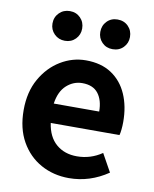

<svg xmlns="http://www.w3.org/2000/svg" viewBox="-89 -867 760 949"><g transform="rotate(10 290.5 -393.0)"><path d="M322 14Q244 14 181 -21Q118 -56 81 -121.5Q44 -187 44 -279Q44 -370 81.5 -436Q119 -502 178.5 -538Q238 -574 305 -574Q382 -574 434 -539.5Q486 -505 512.5 -444.5Q539 -384 539 -306Q539 -286 537 -267.5Q535 -249 532 -239H187Q197 -170 238.5 -134.5Q280 -99 342 -99Q411 -99 468 -138L518 -48Q427 14 322 14ZM185 -336H413Q413 -393 387 -426.5Q361 -460 307 -460Q263 -460 228.5 -429Q194 -398 185 -336ZM185 -651Q153 -651 131.5 -672.5Q110 -694 110 -725Q110 -757 131.5 -778.5Q153 -800 185 -800Q217 -800 238 -778.5Q259 -757 259 -725Q259 -694 238 -672.5Q217 -651 185 -651ZM424 -651Q392 -651 371 -672.5Q350 -694 350 -725Q350 -757 371 -778.5Q392 -800 424 -800Q457 -800 478 -778.5Q499 -757 499 -725Q499 -694 478 -672.5Q457 -651 424 -651Z"/></g></svg>

Font: Source Han Sans CN Bold
Style: Bold
Weight: 700
Designer: Ryoko NISHIZUKA 西塚涼子 (kana & ideographs); Paul D. Hunt (Latin, Greek & Cyrillic); Wenlong ZHANG 张文龙 (bopomofo); Sandoll 
Foundry: Adobe Systems Incorporated
Version: Version 1.00;May 30, 2023;FontCreator 11.5.0.2422 32-bit